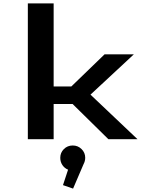

<svg xmlns="http://www.w3.org/2000/svg" viewBox="-20 -820 890 1131"><path d="M618.5 0 407.5 -207.5H296V0H144V-800H296V-310.5H400L596 -500H768.5L513 -262.5L790 0ZM482 109.5Q482 129 472 147.5L410.5 291L351 270.5L381 179.5Q360 171 347.5 152.2Q335 133.5 335 109.5Q335 79.5 356.2 58.2Q377.5 37 408.5 37Q439 37 460.5 58.2Q482 79.5 482 109.5Z"/></svg>

Font: League Mono Wide SemiBold
Style: Regular
Weight: 600
Width: 8
Designer: Tyler Finck
Foundry: The League of Moveable Type / Tyler Finck
Version: Version 2.210